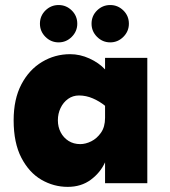

<svg xmlns="http://www.w3.org/2000/svg" viewBox="-20 -728 674 763"><path d="M249 14.6Q193.4 14.6 144.5 -13.7Q95.7 -42 64.9 -101.1Q34.2 -160.2 34.2 -250Q34.2 -334 64.9 -392.6Q95.7 -451.2 147 -481.9Q198.2 -512.7 258.8 -512.7Q297.9 -512.7 335.4 -495.6Q373 -478.5 397.5 -452.1V-498H565.4V0H397.5V-83Q378.9 -42 340.8 -13.7Q302.7 14.6 249 14.6ZM298.8 -155.3Q320.3 -155.3 342.8 -166.5Q365.2 -177.7 381.3 -200.7Q397.5 -223.6 397.5 -259.8V-307.6Q376 -325.2 349.1 -336.9Q322.3 -348.6 293.9 -348.6Q269.5 -348.6 250.5 -335Q231.4 -321.3 220.7 -298.8Q210 -276.4 210 -250Q210 -223.6 221.2 -202.1Q232.4 -180.7 252.4 -168Q272.5 -155.3 298.8 -155.3ZM418 -559.6Q387.7 -559.6 365.7 -581.5Q343.8 -603.5 343.8 -633.8Q343.8 -665 365.7 -686.5Q387.7 -708 418 -708Q448.2 -708 470.2 -686.5Q492.2 -665 492.2 -633.8Q492.2 -603.5 470.2 -581.5Q448.2 -559.6 418 -559.6ZM212.9 -559.6Q182.6 -559.6 160.6 -581.5Q138.7 -603.5 138.7 -633.8Q138.7 -665 160.6 -686.5Q182.6 -708 212.9 -708Q243.2 -708 265.1 -686.5Q287.1 -665 287.1 -633.8Q287.1 -603.5 265.1 -581.5Q243.2 -559.6 212.9 -559.6Z"/></svg>

Font: Sen ExtraBold
Style: Regular
Weight: 800
Version: Version 2.000;gftools[0.9.31]